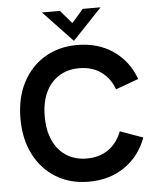

<svg xmlns="http://www.w3.org/2000/svg" viewBox="-60 -952 830 1019"><g transform="rotate(-5 354.5 -442.5)"><path d="M372.6 15.6Q273.6 15.6 198.4 -30Q123.2 -75.6 81.2 -157.7Q39.2 -239.8 39.2 -349Q39.2 -458.2 81.2 -539.8Q123.2 -621.4 198.4 -667Q273.6 -712.6 372.6 -712.6Q483.6 -712.6 564.2 -657.3Q644.8 -602 680 -504.6L558.4 -460.4Q536 -521.2 488.3 -555.1Q440.6 -589 372.6 -589Q310.6 -589 264.5 -559.8Q218.4 -530.6 193.5 -477.2Q168.6 -423.8 168.6 -349Q168.6 -274.2 193.5 -220.3Q218.4 -166.4 264.5 -137.2Q310.6 -108 372.6 -108Q440.6 -108 488.3 -142.1Q536 -176.2 558.4 -236.6L680 -192.8Q644.8 -96.4 564.2 -40.4Q483.6 15.6 372.6 15.6ZM358 -736 201.6 -901H297.4L358 -830.6L419.2 -901H514.4Z"/></g></svg>

Font: Hanken Grotesk
Style: Regular
Weight: 400
Designer: Alfredo Marco Pradil
Foundry: Hanken Design Co.
Version: Version 3.013